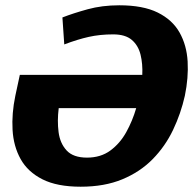

<svg xmlns="http://www.w3.org/2000/svg" viewBox="-20 -696 730 726"><path d="M55 -413H518Q520 -454 511.5 -489Q503 -524 478.5 -545Q454 -566 408 -566Q358 -566 315.5 -556.5Q273 -547 223 -528L216 -630Q257 -646 311.5 -661Q366 -676 431 -676Q521 -676 576.5 -648.5Q632 -621 659 -573Q686 -525 689.5 -463.5Q693 -402 679 -334Q664 -267 634.5 -205Q605 -143 557.5 -94.5Q510 -46 442.5 -18Q375 10 285 10Q196 10 140.5 -18Q85 -46 58 -94.5Q31 -143 27.5 -205Q24 -267 38 -334ZM309 -100Q361 -100 397.5 -127Q434 -154 457.5 -196.5Q481 -239 495 -287H202Q196 -239 201.5 -196.5Q207 -154 232 -127Q257 -100 309 -100Z"/></svg>

Font: Epunda Sans ExtraBold
Style: Italic
Weight: 800
Italic angle: -12.0243°
Designer: Simon Atzbach
Foundry: typofactur
Version: Version 2.204; ttfautohint (v1.8.4.7-5d5b)